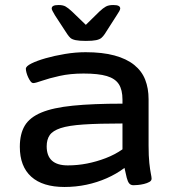

<svg xmlns="http://www.w3.org/2000/svg" viewBox="-20 -738 705 765"><path d="M237 7Q150 7 104.5 -34Q59 -75 59 -153Q59 -204 78.5 -237Q98 -270 144.5 -289.5Q191 -309 270.5 -317Q350 -325 468 -325V-341Q468 -380 453.5 -402.5Q439 -425 405.5 -435Q372 -445 313 -445Q260 -445 217.5 -435.5Q175 -426 148 -416.5Q121 -407 113 -407Q107 -407 102 -413.5Q97 -420 92.5 -429.5Q88 -439 85.5 -448.5Q83 -458 83 -464Q83 -474 105 -485Q127 -496 162 -506Q197 -516 239 -523Q281 -530 321 -530Q388 -530 436 -517Q484 -504 514.5 -479.5Q545 -455 558.5 -420.5Q572 -386 572 -343V-158Q572 -116 575 -88.5Q578 -61 581 -46.5Q584 -32 584 -26Q584 -18 575 -13Q566 -8 553.5 -5Q541 -2 529.5 -1Q518 0 512 0Q501 0 495 -7Q489 -14 485 -29.5Q481 -45 476 -69Q444 -45 405.5 -28Q367 -11 324.5 -2Q282 7 237 7ZM250 -79Q289 -79 327 -86.5Q365 -94 401.5 -108Q438 -122 468 -143V-246Q373 -246 313 -242Q253 -238 221.5 -227.5Q190 -217 178 -199.5Q166 -182 166 -155Q166 -117 187 -98Q208 -79 250 -79ZM431 -718Q446 -718 452.5 -714.5Q459 -711 459 -704Q459 -700 455 -693Q451 -686 445 -677L397 -602Q391 -593 384 -587Q377 -581 363 -578Q349 -575 322 -575Q296 -575 281.5 -578Q267 -581 260.5 -587Q254 -593 248 -602L199 -677Q194 -686 190 -693Q186 -700 186 -704Q186 -711 192.5 -714.5Q199 -718 214 -718Q231 -718 241.5 -712Q252 -706 267 -692L322 -639L376 -692Q391 -706 402 -712Q413 -718 431 -718Z"/></svg>

Font: Asap Expanded Medium
Style: Regular
Weight: 500
Width: 7
Designer: Pablo Cosgaya
Foundry: Omnibus-Type
Version: Version 3.001